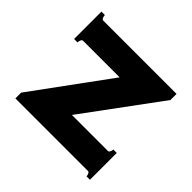

<svg xmlns="http://www.w3.org/2000/svg" viewBox="-133 -607 754 754"><g transform="rotate(45 243.5 -230.5)"><path d="M462 -426 230 -111H430Q435 -111 438 -117.5Q441 -124 441 -130H460V19H441Q441 13 438 6.5Q435 0 430 0H27V-32L258 -348H55Q50 -348 47 -341.5Q44 -335 44 -328H25V-480H44Q44 -473 47 -466.5Q50 -460 55 -460H462Z"/></g></svg>

Font: Aoboshi One
Style: Regular
Weight: 400
Designer: IKIMOJI
Foundry: Natsumi Matsuba
Version: Version 1.000; ttfautohint (v1.8.3)